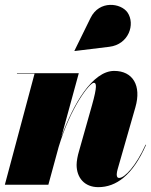

<svg xmlns="http://www.w3.org/2000/svg" viewBox="-20 -762 622 792"><path d="M431 -569C511 -578.5 539 -662.5 506 -710.5C479 -749.5 390 -762.5 353.5 -688L287 -552.5L287.5 -551.5ZM122.5 -458 0 0H179.5L222 -156C271.5 -321 350 -420.5 367 -420.5C378 -420.5 381.5 -406 359.5 -328L305.5 -137C300.5 -120.5 296 -97.5 296 -82C296 -29 328.5 10 385.5 10C459 10 527 -38.5 582.5 -164.5L580.5 -165C542 -79.5 495 -28 471.5 -28C465 -28 461.5 -31.5 461.5 -43C461.5 -48 463.5 -58 465 -63L538.5 -319.5C564.5 -409.5 527.5 -469.5 451 -469.5C361.5 -469.5 281 -331.5 233 -196.5L305 -460H50V-458Z"/></svg>

Font: Bodoni* 96pt Fatface
Style: Italic
Weight: 900
Italic angle: -13°
Version: Version 2.3